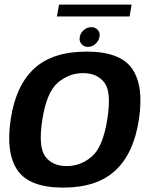

<svg xmlns="http://www.w3.org/2000/svg" viewBox="-20 -828 680 852"><path d="M260.5 4.5Q410.5 4.5 492.2 -71.8Q574 -148 596.5 -298.5Q619 -446.5 566.5 -522.8Q514 -599 363.5 -599Q213.5 -599 131.8 -523.8Q50 -448.5 27.5 -298.5Q5 -150 57.5 -72.8Q110 4.5 260.5 4.5ZM276 -91Q213 -91 181 -133.5Q149 -176 168 -298Q187 -418.5 236.5 -461Q286 -503.5 348.5 -503.5Q411.5 -503.5 443.5 -461.2Q475.5 -419 456 -298Q437 -176.5 387.8 -133.8Q338.5 -91 276 -91ZM370.5 -620Q388.5 -620 403.2 -633Q418 -646 421.5 -664Q425 -682 414.2 -694.8Q403.5 -707.5 385.5 -707.5Q367 -707.5 352 -694.8Q337 -682 334 -664Q330.5 -646 341.2 -633Q352 -620 370.5 -620ZM232.5 -755H555L564 -807.5H242Z"/></svg>

Font: Anybody UltraCondensed Thin SemiBold
Style: Italic
Weight: 600
Italic angle: -10°
Version: Version 1.111